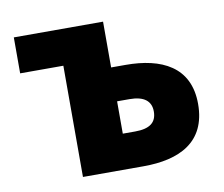

<svg xmlns="http://www.w3.org/2000/svg" viewBox="-67 -650 851 731"><g transform="rotate(-10 358.5 -284.5)"><path d="M197 0H431C569 0 677 -49 677 -198C677 -342 569 -392 431 -392H375V-569H30V-430H197ZM375 -136V-261H423C479 -261 506 -239 506 -199C506 -156 479 -136 423 -136Z"/></g></svg>

Font: Noto Sans HK Black
Style: Regular
Weight: 900
Designer: Ryoko NISHIZUKA 西塚涼子 (kana, bopomofo & ideographs); Paul D. Hunt (Latin, Greek & Cyrillic); Sandoll Communications 산돌커뮤니
Foundry: Adobe
Version: Version 2.004;hotconv 1.0.118;makeotfexe 2.5.65603